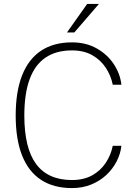

<svg xmlns="http://www.w3.org/2000/svg" viewBox="-20 -949 699 979"><path d="M347 -733Q418.5 -733 473 -702.2Q527.5 -671.5 560.2 -622Q593 -572.5 599 -517H555Q545.5 -564 519.2 -603.8Q493 -643.5 450 -667.8Q407 -692 347 -692Q266 -692 212 -655.2Q158 -618.5 131 -544.8Q104 -471 104 -360Q104 -193.5 164.5 -112.2Q225 -31 347 -31Q407 -31 450 -55Q493 -79 519.2 -118.8Q545.5 -158.5 555 -205.5H599Q594.5 -164.5 574.5 -125.8Q554.5 -87 521.8 -56.5Q489 -26 444.8 -8Q400.5 10 347 10Q253.5 10 189.5 -31.8Q125.5 -73.5 92.8 -155.8Q60 -238 60 -360Q60 -482 92.8 -565Q125.5 -648 189.5 -690.5Q253.5 -733 347 -733ZM424.5 -929H484.5L359 -783.5H321.5Z"/></svg>

Font: Public Sans Thin
Style: Regular
Weight: 100
Designer: The Public Sans project authors (U.S. Web Design System). Libre Franklin designed by Pablo Impallari and Rodrigo Fuenzal
Version: Version 1.008